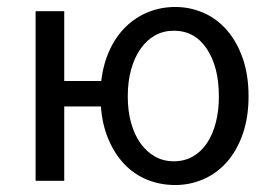

<svg xmlns="http://www.w3.org/2000/svg" viewBox="-20 -518 778 550"><path d="M482 12Q439 12 402 -3Q365 -18 337 -47Q309 -76 291 -118Q273 -160 269 -213H164V0H82V-486H164V-286H270Q276 -336 294.5 -375.5Q313 -415 341 -442Q369 -469 405 -483.5Q441 -498 482 -498Q525 -498 563.5 -481Q602 -464 630.5 -431Q659 -398 675.5 -350.5Q692 -303 692 -242Q692 -182 675.5 -134.5Q659 -87 630.5 -54.5Q602 -22 563.5 -5Q525 12 482 12ZM478 -56Q508 -56 532 -69.5Q556 -83 572.5 -107.5Q589 -132 598 -166Q607 -200 607 -242Q607 -326 572.5 -378Q538 -430 478 -430Q448 -430 424 -416.5Q400 -403 382.5 -378Q365 -353 355.5 -318.5Q346 -284 346 -242Q346 -200 355.5 -166Q365 -132 382.5 -107.5Q400 -83 424 -69.5Q448 -56 478 -56Z"/></svg>

Font: Source Sans Pro
Style: Regular
Weight: 400
Designer: Paul D. Hunt
Foundry: Adobe Systems Incorporated
Version: Version 2.021;PS 2.000;hotconv 1.0.86;makeotf.lib2.5.63406